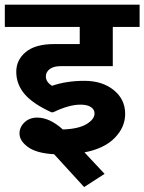

<svg xmlns="http://www.w3.org/2000/svg" viewBox="-35 -649 609 811"><path d="M320.3 141.1 193.4 2.4Q120.1 -1.5 83.7 -27.6Q47.4 -53.7 47.4 -85Q47.4 -112.3 68.6 -132.3Q89.8 -152.3 122.1 -152.3Q174.8 -152.3 230.5 -102.1Q297.4 -104.5 330.8 -125Q364.3 -145.5 364.3 -169.4Q364.3 -187 348.6 -197Q333 -207 305.2 -207Q256.3 -207 189.9 -174.8H182.1Q103 -210.9 68.4 -252.2Q33.7 -293.5 33.7 -345.7Q33.7 -396 74 -429.4Q114.3 -462.9 194.8 -462.9H301.8V-535.2H-14.6V-629.4H554.7V-535.2H441.4V-369.6H221.2Q191.4 -369.6 175 -357.2Q158.7 -344.7 158.7 -325.7Q158.7 -303.2 184.6 -286.6Q246.1 -307.6 321.3 -307.6Q397 -307.6 445.3 -268.6Q493.7 -229.5 493.7 -168Q493.7 -111.3 449.2 -66.2Q404.8 -21 321.8 -5.4L406.7 85.4Z"/></svg>

Font: Khula Bold
Style: Regular
Weight: 700
Designer: Erin McLaughlin, Steve Matteson
Version: Version 1.000;PS 1.0;hotconv 1.0.72;makeotf.lib2.5.5900